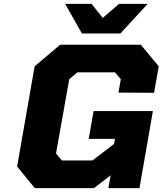

<svg xmlns="http://www.w3.org/2000/svg" viewBox="-20 -967 858 987"><path d="M401 -795 315 -947H451L508 -875L592 -947H739L599 -795ZM159 0 68 -111 158 -626 289 -737H704L796 -626L772 -490L589 -491L601 -560L571 -595H378L336 -560L268 -178L298 -142H455L566 -227L571 -253H436L461 -396H766L697 0H537L549 -66L463 0Z"/></svg>

Font: Tomorrow
Style: Bold Italic
Weight: 700
Italic angle: -10°
Designer: Tony de Marco, Monica Rizzolli
Foundry: Just in Type
Version: Version 2.002